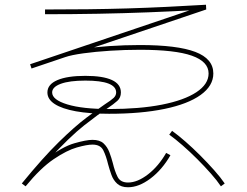

<svg xmlns="http://www.w3.org/2000/svg" viewBox="-20 -765 1040 810"><path d="M520 25Q491 25 474.5 10Q458 -5 450 -27.5Q442 -50 436 -72Q428 -106 416 -130.5Q404 -155 370 -155Q347 -155 304.5 -143Q262 -131 206.5 -93.5Q151 -56 88 21L72 9Q161 -100 228.5 -166Q296 -232 344 -268Q392 -304 421 -324Q449 -342 459.5 -352Q470 -362 470 -375Q470 -400 437.5 -412.5Q405 -425 340 -425Q273 -425 236.5 -411.5Q200 -398 200 -375Q200 -344 264 -324.5Q328 -305 440 -305Q569 -305 663 -323.5Q757 -342 808.5 -376Q860 -410 860 -455Q860 -505 789.5 -530Q719 -555 570 -555Q508 -555 445 -551Q382 -547 331.5 -540Q281 -533 255 -524L113 -476L107 -494L844 -743L816 -723Q709 -717 605.5 -713Q502 -709 395 -707Q288 -705 170 -705V-725Q264 -725 350 -726Q436 -727 518.5 -729.5Q601 -732 682.5 -736Q764 -740 849 -745L850 -725L326 -548L322 -558Q373 -566 439.5 -570.5Q506 -575 570 -575Q728 -575 804 -546Q880 -517 880 -455Q880 -403 826.5 -364.5Q773 -326 674 -305.5Q575 -285 440 -285Q358 -285 300 -295.5Q242 -306 211 -326Q180 -346 180 -375Q180 -409 222 -427Q264 -445 340 -445Q414 -445 452 -427.5Q490 -410 490 -375Q490 -353 475 -339.5Q460 -326 432 -307Q396 -284 335 -236Q274 -188 183 -89L178 -96Q243 -146 293.5 -160.5Q344 -175 370 -175Q401 -175 417 -160Q433 -145 441.5 -122.5Q450 -100 456 -77Q464 -43 476 -19Q488 5 520 5Q560 5 604.5 -29.5Q649 -64 681 -120L699 -110Q664 -49 615 -12Q566 25 520 25ZM912 21Q896 -3 869.5 -33Q843 -63 812 -94Q781 -125 750 -152Q719 -179 694 -197L706 -213Q731 -195 762 -168Q793 -141 824.5 -109.5Q856 -78 883.5 -47Q911 -16 928 9Z"/></svg>

Font: M PLUS 2 Thin
Style: Regular
Weight: 100
Designer: Coji Morishita
Foundry: UNDERFOREST DESIGN
Version: Version 1.001